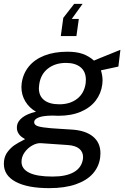

<svg xmlns="http://www.w3.org/2000/svg" viewBox="-25 -804 646 995"><path d="M303 -711.5 359.5 -784H403L347 -706H383.5L371 -617H290ZM91.5 -75.5Q102.5 -81 105 -83Q102.5 -84.5 90.5 -92.2Q78.5 -100 70.5 -113Q62.5 -126 62.5 -142Q62.5 -148 63 -151.5Q66 -175.5 91 -195Q116 -214.5 161.5 -225Q126 -245.5 106 -279Q86 -312.5 86 -353Q86 -363 87.5 -373.5Q94.5 -422.5 124.2 -459.2Q154 -496 205 -516Q256 -536 324.5 -536Q372 -536 404 -524.5Q436 -513 462 -490L495.5 -504Q522 -514.5 550 -526Q578 -537.5 599 -546L588.5 -459L498 -439.5Q506.5 -412.5 506.5 -386Q506.5 -376 505 -366Q499 -319.5 471 -282.8Q443 -246 393.8 -225Q344.5 -204 277.5 -204Q261 -204 247 -205Q197 -204.5 174.5 -195Q152 -185.5 152 -171Q152 -156.5 171.2 -150Q190.5 -143.5 239.5 -139.5L291.5 -136L347 -132.5Q418.5 -128 457 -96.2Q495.5 -64.5 495.5 -10Q495.5 1 494 13Q487.5 60.5 456 96Q424.5 131.5 367.5 151.2Q310.5 171 230 171Q118 171 56.5 138.2Q-5 105.5 -5 45Q-5 40 -4 29Q-0.5 1.5 16 -19.2Q32.5 -40 50.5 -52Q68.5 -64 91.5 -75.5ZM247.5 111Q318 111 358.2 87.8Q398.5 64.5 405 19Q405.5 16 405.5 10Q405.5 -17 385.5 -33.5Q365.5 -50 325 -52.5L187 -62Q166.5 -63.5 142.8 -50.5Q119 -37.5 102.8 -14.8Q86.5 8 86.5 34.5Q86.5 71.5 126.5 91.2Q166.5 111 247.5 111ZM176.5 -346.5Q176.5 -306.5 204 -285Q231.5 -263.5 282.5 -263.5Q338 -263.5 374.8 -292Q411.5 -320.5 419 -372.5Q420 -379 420 -390.5Q420 -433 392.5 -455.5Q365 -478 317 -478Q260.5 -478 222.8 -448.2Q185 -418.5 178 -364.5Q176.5 -355.5 176.5 -346.5Z"/></svg>

Font: 1883 Sans
Style: Italic
Weight: 400
Italic angle: -8°
Designer: 1883 Sans project is a fork of Public Sans.
Version: Version 1.009